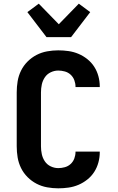

<svg xmlns="http://www.w3.org/2000/svg" viewBox="-20 -1017 640 1045"><path d="M297 8Q267 8 236.5 2.5Q206 -3 179 -17Q152 -31 130 -53Q108 -75 94.5 -102.5Q81 -130 76 -160Q71 -190 71 -221V-514Q71 -545 76 -575Q81 -605 94.5 -632.5Q108 -660 130 -682Q152 -704 179 -718Q206 -732 236.5 -737.5Q267 -743 297 -743Q325 -743 353 -739Q381 -735 407 -724Q433 -713 455.5 -695Q478 -677 493 -653.5Q508 -630 515.5 -602.5Q523 -575 523 -547V-543H391V-545Q391 -563 384.5 -580.5Q378 -598 364.5 -610.5Q351 -623 333 -628Q315 -633 297 -633Q276 -633 256 -623.5Q236 -614 224 -596Q212 -578 207.5 -557Q203 -536 203 -514V-221Q203 -199 207.5 -178Q212 -157 224 -139Q236 -121 256 -111.5Q276 -102 297 -102Q315 -102 333 -107Q351 -112 364.5 -124.5Q378 -137 384.5 -154.5Q391 -172 391 -190V-192H523V-188Q523 -160 515.5 -132.5Q508 -105 493 -81.5Q478 -58 455.5 -40Q433 -22 407 -11Q381 0 353 4Q325 8 297 8ZM233 -815 129 -951 191 -997 300 -885 409 -997 471 -951 367 -815Z"/></svg>

Font: Iosevka Extrabold Extended
Style: Regular
Weight: 800
Width: 7
Monospace: yes
Designer: Belleve Invis
Foundry: Belleve Invis
Version: Version 32.5.0; ttfautohint (v1.8.4)